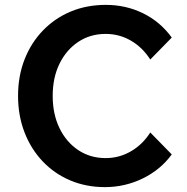

<svg xmlns="http://www.w3.org/2000/svg" viewBox="-20 -751 765 787"><path d="M596 -208 684 -118Q638 -55 565 -19.5Q492 16 410 16Q333 16 268 -11.5Q203 -39 155 -89.5Q107 -140 80.5 -208.5Q54 -277 54 -358Q54 -439 80.5 -507Q107 -575 155.5 -625.5Q204 -676 269.5 -703.5Q335 -731 414 -731Q496 -731 566.5 -696.5Q637 -662 684 -597L596 -507Q564 -557 516.5 -584.5Q469 -612 413 -612Q350 -612 301 -579.5Q252 -547 224 -490Q196 -433 196 -358Q196 -283 224 -225.5Q252 -168 301 -135.5Q350 -103 413 -103Q469 -103 517 -131Q565 -159 596 -208Z"/></svg>

Font: Wix Madefor Text
Style: Bold
Weight: 700
Designer: Dalton Maag Ltd
Foundry: Dalton Maag Ltd
Version: Version 3.100